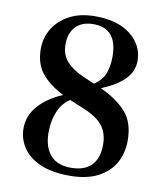

<svg xmlns="http://www.w3.org/2000/svg" viewBox="-80 -756 713 832"><g transform="rotate(10 277.0 -340.0)"><path d="M504 -183Q504 -128 479.5 -84.5Q455 -41 405.5 -15.5Q356 10 281 10Q203 10 151.5 -13Q100 -36 75 -74.5Q50 -113 50 -157Q50 -213 87.5 -256.5Q125 -300 194 -330Q134 -360 99 -401.5Q64 -443 64 -511Q64 -560 89 -600.5Q114 -641 160.5 -665.5Q207 -690 273 -690Q373 -690 429.5 -644.5Q486 -599 486 -531Q486 -485 452 -450Q418 -415 350 -387Q421 -355 462.5 -309.5Q504 -264 504 -183ZM269 -422 317 -401Q352 -425 364 -456.5Q376 -488 376 -530Q376 -655 271 -655Q221 -655 193.5 -626.5Q166 -598 166 -548Q166 -502 193 -472.5Q220 -443 269 -422ZM160 -160Q160 -96 190.5 -60.5Q221 -25 281 -25Q340 -25 371 -56Q402 -87 402 -147Q402 -196 378 -228.5Q354 -261 295 -286L228 -314Q194 -292 177 -251.5Q160 -211 160 -160Z"/></g></svg>

Font: Inria Serif
Style: Bold
Weight: 700
Designer: Black Foundry Team
Foundry: Black Foundry
Version: Version 1.000; ttfautohint (v1.8.3)